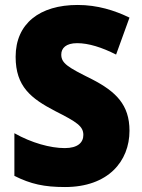

<svg xmlns="http://www.w3.org/2000/svg" viewBox="-20 -744 572 774"><path d="M502 -217C502 -322 447 -375 350 -425C253 -473 227 -489 227 -524C227 -550 246 -570 291 -570C337 -570 391 -553 448 -524L502 -673C442 -702 373 -724 293 -724C140 -724 43 -649 43 -515C43 -395 105 -347 203 -296C290 -252 316 -235 316 -200C316 -169 293 -147 241 -147C183 -147 107 -168 38 -207V-35C104 -2 158 10 242 10C416 10 502 -94 502 -217Z"/></svg>

Font: Noto Sans Devanagari SemiCondensed Black
Style: Regular
Weight: 900
Width: 4
Designer: Jelle Bosma - Monotype Design Team
Foundry: Monotype Imaging Inc.
Version: Version 2.004